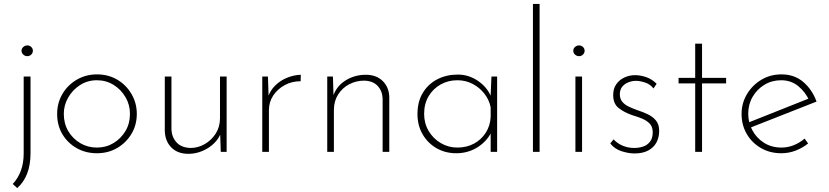

<svg xmlns="http://www.w3.org/2000/svg" viewBox="-20 -776 4234 981"><path d="M68 185 45 164Q71 137 86 97.5Q101 58 101 8V-385H136V6Q136 67 118.5 111.5Q101 156 68 185ZM90 -517Q90 -528 99 -536Q108 -544 120 -544Q131 -544 139.5 -536Q148 -528 148 -517Q148 -505 139.5 -497Q131 -489 120 -489Q108 -489 99 -497Q90 -505 90 -517Z M272 -194Q272 -250 299 -296Q326 -342 372.5 -369Q419 -396 476 -396Q533 -396 579 -369Q625 -342 652 -295.5Q679 -249 679 -194Q679 -138 652 -92.5Q625 -47 579 -20Q533 7 475 7Q418 7 372 -19Q326 -45 299 -90Q272 -135 272 -194ZM306 -194Q306 -145 328.5 -106.5Q351 -68 389.5 -45Q428 -22 475 -22Q522 -22 560 -45Q598 -68 621 -106.5Q644 -145 644 -194Q644 -241 621 -280Q598 -319 560 -342.5Q522 -366 475 -366Q427 -366 388.5 -341Q350 -316 328 -277Q306 -238 306 -194Z M943 10Q888 10 856 -22Q824 -54 822 -106V-385H856V-114Q858 -75 882 -48.5Q906 -22 953 -20Q992 -20 1026.5 -40Q1061 -60 1082.5 -94Q1104 -128 1104 -172V-385H1138V0H1108L1104 -120L1110 -101Q1100 -70 1075 -45Q1050 -20 1015 -5Q980 10 943 10Z M1349 -385 1353 -266 1349 -279Q1361 -315 1387.5 -340.5Q1414 -366 1448.5 -379.5Q1483 -393 1517 -394L1516 -361Q1471 -361 1434.5 -341Q1398 -321 1376 -288Q1354 -255 1354 -212V0H1320V-385Z M1681 -385 1685 -262 1681 -281Q1697 -334 1744 -364Q1791 -394 1849 -394Q1903 -394 1935.5 -362Q1968 -330 1969 -279V0H1935V-272Q1934 -310 1910 -336.5Q1886 -363 1840 -364Q1800 -364 1764.5 -345.5Q1729 -327 1707.5 -293Q1686 -259 1686 -214V0H1652V-385Z M2311 7Q2256 7 2211 -18.5Q2166 -44 2139.5 -89.5Q2113 -135 2113 -193Q2113 -257 2140.5 -302Q2168 -347 2214.5 -371Q2261 -395 2319 -395Q2375 -395 2422.5 -362.5Q2470 -330 2490 -280L2486 -267L2491 -385H2520V0H2487V-125L2494 -109Q2485 -86 2467.5 -65Q2450 -44 2426 -27.5Q2402 -11 2373 -2Q2344 7 2311 7ZM2317 -22Q2364 -22 2401.5 -42Q2439 -62 2462 -98Q2485 -134 2487 -179V-228Q2479 -267 2454.5 -298Q2430 -329 2394.5 -347.5Q2359 -366 2317 -366Q2270 -366 2231.5 -344.5Q2193 -323 2170 -284.5Q2147 -246 2147 -194Q2147 -146 2170 -107Q2193 -68 2232 -45Q2271 -22 2317 -22Z M2703 -756H2737V0H2703Z M2920 -385H2954V0H2920ZM2909 -517Q2909 -528 2918 -536Q2927 -544 2939 -544Q2950 -544 2958.5 -536Q2967 -528 2967 -517Q2967 -505 2958.5 -497Q2950 -489 2939 -489Q2927 -489 2918 -497Q2909 -505 2909 -517Z M3222 8Q3191 8 3155.5 -3.5Q3120 -15 3098 -43L3115 -64Q3133 -44 3160.5 -32Q3188 -20 3221 -20Q3244 -20 3265.5 -27Q3287 -34 3301 -52Q3315 -70 3315 -100Q3315 -129 3299 -145Q3283 -161 3259.5 -170.5Q3236 -180 3209 -188Q3169 -202 3141 -224Q3113 -246 3113 -290Q3113 -322 3128 -344.5Q3143 -367 3169 -379.5Q3195 -392 3225 -392Q3252 -392 3281.5 -382Q3311 -372 3335 -348L3319 -324Q3302 -346 3275.5 -354.5Q3249 -363 3229 -363Q3211 -363 3192 -356Q3173 -349 3160 -334Q3147 -319 3147 -294Q3147 -271 3159.5 -256Q3172 -241 3192 -231.5Q3212 -222 3234 -214Q3262 -205 3288 -193Q3314 -181 3331 -161Q3348 -141 3348 -107Q3348 -74 3334 -48Q3320 -22 3292 -7Q3264 8 3222 8Z M3532 -553H3567V-378H3690V-350H3567V0H3532V-350H3447V-378H3532Z M3972 7Q3914 7 3868 -19.5Q3822 -46 3795.5 -91.5Q3769 -137 3769 -194Q3769 -249 3796.5 -295Q3824 -341 3870 -368.5Q3916 -396 3973 -396Q4039 -396 4084.5 -357Q4130 -318 4152 -257L3809 -122L3799 -148L4121 -276L4114 -264Q4095 -306 4058.5 -336Q4022 -366 3971 -366Q3924 -366 3886 -343Q3848 -320 3825.5 -281.5Q3803 -243 3803 -195Q3803 -150 3824 -110.5Q3845 -71 3883.5 -46.5Q3922 -22 3973 -22Q4006 -22 4036.5 -34.5Q4067 -47 4091 -68L4109 -43Q4082 -21 4046.5 -7Q4011 7 3972 7Z"/></svg>

Font: Josefin Sans ExtraLight
Style: Regular
Weight: 250
Designer: Santiago Orozco
Foundry: Typemade
Version: Version 2.000